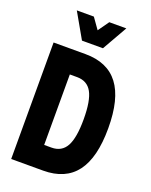

<svg xmlns="http://www.w3.org/2000/svg" viewBox="-186 -1143 973 1239"><g transform="rotate(20 300.0 -523.0)"><path d="M50 0V-800H269Q421 -800 496 -701Q571 -602 571 -400Q571 -198 496 -99Q421 0 269 0ZM219 -158H269Q339 -158 370.5 -215.5Q402 -273 402 -400Q402 -528 370.5 -585Q339 -642 269 -642H219ZM460 -1046 362 -874H218L120 -1046H237L332 -912H248L343 -1046Z"/></g></svg>

Font: Martian Mono Condensed
Style: Bold
Weight: 700
Width: 3
Designer: Roman Shamin
Foundry: Evil Martians
Version: Version 1.000